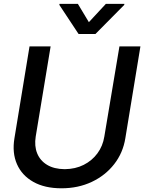

<svg xmlns="http://www.w3.org/2000/svg" viewBox="-20 -969 751 1000"><path d="M602.1 -727.5H711.4L632.8 -249Q620.6 -172.9 574.7 -114Q528.8 -55.2 458 -21.7Q387.2 11.7 300.3 11.7Q212.9 11.7 153.6 -21.7Q94.2 -55.2 68.4 -114Q42.5 -172.9 55.2 -249L133.8 -727.5H243.7L166 -257.8Q158.2 -208.5 173.6 -170.4Q189 -132.3 225.3 -110.4Q261.7 -88.4 316.9 -87.9Q372.6 -88.4 416 -110.4Q459.5 -132.3 487.5 -170.4Q515.6 -208.5 523.4 -257.8ZM385.7 -948.7 442.9 -853.5 531.2 -948.7H627.9L627 -943.4L477.1 -792H389.2L289.1 -943.4L290 -948.7Z"/></svg>

Font: Inter Tight Medium
Style: Italic
Weight: 500
Italic angle: -9.39999°
Designer: Rasmus Andersson
Foundry: rsms
Version: Version 3.004